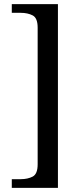

<svg xmlns="http://www.w3.org/2000/svg" viewBox="-20 -780 400 928"><path d="M37 128V86H80Q114 86 138 73.5Q162 61 162 14V-646Q162 -693 138 -705.5Q114 -718 80 -718H37V-760H260V128Z"/></svg>

Font: Noto Serif Old Uyghur
Style: Regular
Weight: 400
Designer: Lewis McGuffie
Foundry: Google LLC
Version: Version 1.003; ttfautohint (v1.8.4.7-5d5b)